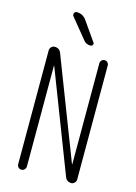

<svg xmlns="http://www.w3.org/2000/svg" viewBox="-140 -1028 779 1101"><g transform="rotate(15 250.0 -477.5)"><path d="M174.8 -955.1Q210.9 -955.1 232.4 -924.8L311.5 -811.5Q316.4 -804.7 312 -797.4Q307.6 -790 299.8 -790Q272.5 -790 257.8 -809.6L162.1 -926.8Q155.3 -934.6 159.7 -944.8Q164.1 -955.1 174.8 -955.1ZM75.2 -26.4V-701.2Q75.2 -712.9 83.5 -721.7Q91.8 -730.5 103.5 -730.5Q132.8 -730.5 142.6 -703.1L373 -106.4Q373 -105.5 374 -105.5Q375 -105.5 375 -106.4V-705.1Q375 -715.8 382.3 -723.1Q389.6 -730.5 399.9 -730.5Q410.2 -730.5 417.5 -723.1Q424.8 -715.8 424.8 -705.1V-28.3Q424.8 -17.6 416.5 -8.8Q408.2 0 397.5 0Q369.1 0 359.4 -26.4L128.9 -624Q128.9 -625 127.9 -625Q127 -625 127 -624V-26.4Q127 -16.6 119.6 -8.3Q112.3 0 101.1 0Q89.8 0 82.5 -7.8Q75.2 -15.6 75.2 -26.4Z"/></g></svg>

Font: Rounded Mgen+ 1m light
Style: Regular
Weight: 200
Designer: [Source Han Sans]
Ryoko NISHIZUKA  (kana & ideographs); Paul D. Hunt (Latin, Greek & Cyrillic); Wenlong ZHANG  (bopomofo
Version: Version 1.059.20150602